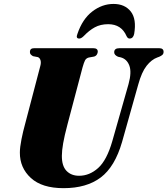

<svg xmlns="http://www.w3.org/2000/svg" viewBox="-20 -945 852 976"><path d="M551 -228 633.5 -518Q650 -578 637.5 -611.5Q625 -645 593.5 -653.5L580 -656.5Q560 -665.5 560.5 -679.5Q560.5 -700 587 -700H789Q811.5 -700 811.5 -681.5Q811.5 -672 805.8 -666.5Q800 -661 789.5 -656.5L780 -653Q750.5 -642.5 725.2 -610.5Q700 -578.5 682.5 -514.5L600.5 -223.5Q564 -97 492 -42.8Q420 11.5 303 11.5Q193.5 11.5 137 -40.2Q80.5 -92 81 -169.5Q81 -196 89.2 -237.2Q97.5 -278.5 106.5 -310.5L185 -610Q189.5 -626.5 186 -638.5Q182.5 -650.5 173 -654.5L147.5 -659.5Q139.5 -664.5 135.8 -668.8Q132 -673 132 -681.5Q132.5 -700 153.5 -700H454Q477 -700 477 -682.5Q477 -675.5 472.5 -668Q468 -660.5 458.5 -657.5L431 -652.5Q418 -649 412.2 -638Q406.5 -627 399.5 -602L323 -312.5Q307.5 -254 301 -216.5Q294.5 -179 294.5 -153.5Q294 -101.5 318 -76.5Q342 -51.5 382 -51.5Q435 -51.5 479 -91Q523 -130.5 551 -228ZM530 -822Q491 -822 462 -806.2Q433 -790.5 405 -761Q392.5 -749 383 -749Q364 -749 373.5 -772.5Q399 -848 449 -886.5Q499 -925 557 -925Q614.5 -925 644.8 -886.5Q675 -848 662 -772.5Q657 -749 638.5 -749Q629.5 -749 623.5 -761Q597.5 -822 530 -822Z"/></svg>

Font: Fraunces 72pt Black
Style: Italic
Weight: 900
Italic angle: -16°
Version: Version 1.000;[b76b70a41]